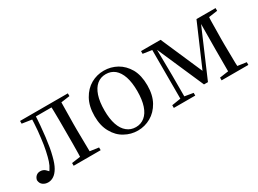

<svg xmlns="http://www.w3.org/2000/svg" viewBox="-31 -901 1804 1343"><g transform="rotate(-30 870.5 -229.5)"><path d="M81 12Q105 12 126 -2Q147 -15 166 -47Q184 -78 197 -131Q205 -161 211 -196Q217 -231 222 -272Q227 -313 231 -360Q235 -406 237 -459H204Q202 -393 197 -336Q191 -279 184 -231Q176 -183 166 -145Q158 -112 146 -86Q133 -59 114 -38V-29H136V-38Q124 -55 108 -70Q92 -84 69 -84Q50 -84 37 -73Q23 -61 19 -41Q21 -14 39 -1Q57 12 81 12ZM124 -437 216 -423H221V-459H124ZM224 -431H424V-459H224ZM292 0H510V-22L413 -36H391L292 -22ZM361 0H440Q439 -22 439 -59Q438 -96 438 -136Q437 -175 437 -206V-253Q437 -284 438 -324Q438 -363 439 -400Q439 -437 440 -459H361Q362 -437 363 -400Q363 -363 364 -324Q364 -284 364 -253V-206Q364 -175 364 -136Q363 -96 363 -59Q362 -22 361 0ZM395 -423H410L510 -437V-459H395Z M806 12Q862 12 911 -16Q959 -43 990 -98Q1020 -152 1020 -230Q1020 -310 990 -364Q959 -417 911 -444Q862 -471 806 -471Q750 -471 702 -444Q653 -416 623 -362Q592 -307 592 -227Q592 -148 623 -95Q653 -41 702 -15Q750 12 806 12ZM806 -16Q764 -16 734 -41Q704 -65 688 -112Q672 -159 672 -227Q672 -297 688 -345Q704 -393 734 -418Q764 -443 806 -443Q847 -443 877 -419Q907 -394 923 -347Q939 -299 939 -230Q939 -161 923 -113Q907 -65 877 -41Q847 -16 806 -16Z M1366 -37H1398L1563 -421H1579V-459H1549L1395 -102L1414 -103L1259 -459H1182V-419H1199ZM1558 0H1634Q1632 -22 1631 -59Q1630 -96 1630 -136Q1629 -175 1629 -206V-253Q1629 -284 1630 -324Q1630 -363 1631 -400Q1632 -437 1634 -459H1560L1558 -206ZM1101 0H1274V-22L1196 -35H1183L1101 -22ZM1487 0H1703V-22L1606 -36H1586L1487 -22ZM1101 -437 1195 -423H1206V-459H1101ZM1173 0H1205V-206L1202 -452H1173ZM1584 -423H1606L1703 -437V-459H1584Z"/></g></svg>

Font: Source Serif 4 48pt
Style: Regular
Weight: 400
Designer: Frank Grie√ühammer
Foundry: Adobe Systems Incorporated
Version: Version 4.004;hotconv 1.0.116;makeotfexe 2.5.65601